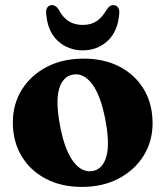

<svg xmlns="http://www.w3.org/2000/svg" viewBox="-20 -722 651 755"><path d="M308.5 -491.5Q389.5 -491.5 450.8 -459.5Q512 -427.5 546 -370.2Q580 -313 580 -237.5Q580 -166.5 544.8 -109.8Q509.5 -53 446.8 -20Q384 13 302 13Q221 13 159.8 -19.2Q98.5 -51.5 64.5 -108.8Q30.5 -166 30.5 -240.5Q30.5 -312.5 65.8 -369.2Q101 -426 163.8 -458.8Q226.5 -491.5 308.5 -491.5ZM344.5 -49.5Q384.5 -57 398.5 -107.5Q412.5 -158 393.5 -255Q375 -349.5 341.2 -393Q307.5 -436.5 266 -428.5Q226 -421 212 -370.8Q198 -320.5 217 -223Q235.5 -129 269.2 -85.5Q303 -42 344.5 -49.5ZM305.5 -624Q338 -624 360 -638.8Q382 -653.5 399.5 -684Q411 -702 425.5 -702Q437.5 -702 444 -692.8Q450.5 -683.5 449 -669Q443.5 -598 403 -561Q362.5 -524 305.5 -524Q248 -524 207.5 -561Q167 -598 161.5 -669Q160 -683.5 166.2 -692.8Q172.5 -702 185 -702Q199.5 -702 211 -684Q228 -652 250.8 -638Q273.5 -624 305.5 -624Z"/></svg>

Font: Fraunces 9pt S000
Style: Bold
Weight: 700
Version: Version 1.000; ttfautohint (v1.8.3)